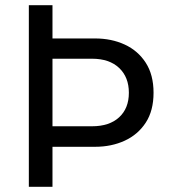

<svg xmlns="http://www.w3.org/2000/svg" viewBox="-20 -719 658 739"><path d="M182 -699V-571H346Q409 -571 460 -547.5Q511 -524 541 -477.5Q571 -431 571 -362Q571 -293 541 -247Q511 -201 460 -177.5Q409 -154 346 -154H182V0H91V-699ZM182 -233H334Q401 -233 438.5 -267.5Q476 -302 476 -362Q476 -422 438.5 -457.5Q401 -493 334 -493H182Z"/></svg>

Font: Fragment Mono
Style: Regular
Weight: 400
Monospace: yes
Designer: Wei Huang based on Nimbus Sans by URW Studio, based on Helvetica by Max Miedinger.
Foundry: Wei Huang
Version: Version 1.021; ttfautohint (v1.8.4.7-5d5b)